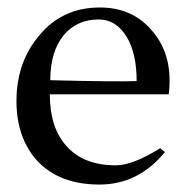

<svg xmlns="http://www.w3.org/2000/svg" viewBox="-20 -484 505 513"><path d="M430.9 -232H113.1Q113.1 -144 156.6 -94.9Q202.3 -42.3 289.1 -42.3Q334.9 -42.3 408 -88L420.6 -77.7Q349.7 9.1 245.7 9.1Q139.4 9.1 80 -53.7Q24 -115.4 24 -213.7Q24 -316.6 83.4 -387.4Q145.1 -464 246.9 -464Q331.4 -464 382.9 -405.7Q433.1 -350.9 433.1 -268.6Q433.1 -259.4 432.6 -250.9Q432 -242.3 430.9 -232ZM345.1 -267.4Q345.1 -339.4 320 -382.9Q291.4 -432 243.4 -432Q186.3 -432 150.9 -390.9Q114.3 -346.3 114.3 -269.7Q204.6 -267.4 262.3 -266.9Q320 -266.3 345.1 -267.4Z"/></svg>

Font: t
Style: Regular
Weight: 400
Designer: Takis Katsoulidis and George D. Matthiopoulos
Foundry: Takis Katsoulidis and George D. Matthiopoulos
Version: Version 1.0 ; ttfautohint (v1.8.1)